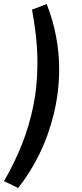

<svg xmlns="http://www.w3.org/2000/svg" viewBox="-50 -740 405 954"><path d="M40 194 -30 160Q21 72 58 -20.5Q95 -113 115.5 -213.5Q136 -314 136 -427Q136 -470 133 -512Q130 -554 124 -598.5Q118 -643 109 -692L182 -720Q213 -641 228.5 -559.5Q244 -478 244 -398Q244 -285 218 -177Q192 -69 146 25Q100 119 40 194Z"/></svg>

Font: Nunito Sans 12pt SemiBold
Style: Italic
Weight: 600
Italic angle: -9°
Designer: Vernon Adams
Foundry: Vernon Adams
Version: Version 3.101;gftools[0.9.27]